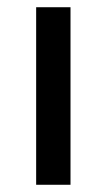

<svg xmlns="http://www.w3.org/2000/svg" viewBox="-20 -511 295 531"><path d="M80 0V-491H175V0Z"/></svg>

Font: Nunito Sans 12pt ExtraLight 10pt Medium
Style: Regular
Weight: 500
Version: Version 3.101;gftools[0.9.27]